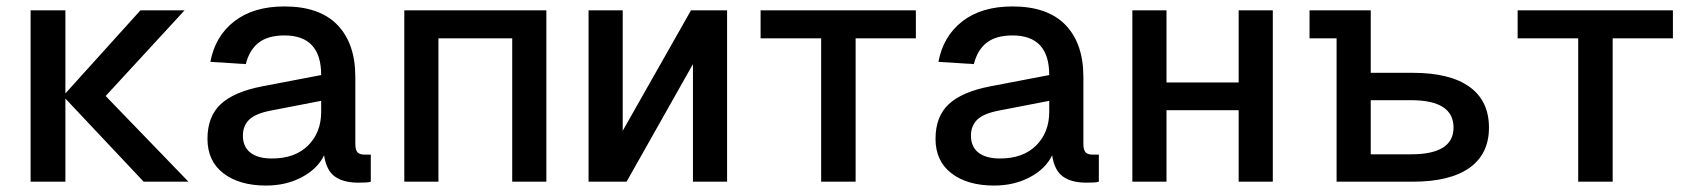

<svg xmlns="http://www.w3.org/2000/svg" viewBox="-20 -564 5257 596"><path d="M426 0 183 -258V0H75V-532H183V-274L416 -532H553L308 -266L565 0Z M806 12Q723 12 673.5 -26Q624 -64 624 -133Q624 -202 665 -240.5Q706 -279 794 -296L977 -331Q977 -454 863 -454Q812 -454 783 -431.5Q754 -409 743 -365L633 -372Q648 -452 707.5 -498Q767 -544 863 -544Q972 -544 1027.5 -486.5Q1083 -429 1083 -325V-118Q1083 -98 1090 -91Q1097 -84 1112 -84H1131V0Q1126 2 1114.5 2.5Q1103 3 1092 3Q1046 3 1019.5 -16Q993 -35 986 -82Q966 -40 917 -14Q868 12 806 12ZM824 -72Q896 -72 936.5 -112.5Q977 -153 977 -217V-251L822 -221Q774 -212 754 -193Q734 -174 734 -143Q734 -108 757.5 -90Q781 -72 824 -72Z M1235 0V-532H1676V0H1570V-445H1341V0Z M1807 0V-532H1913V-158L2125 -532H2237V0H2131V-365L1925 0Z M2529 0V-445H2341V-532H2823V-445H2636V0Z M3066 12Q2983 12 2933.5 -26Q2884 -64 2884 -133Q2884 -202 2925 -240.5Q2966 -279 3054 -296L3237 -331Q3237 -454 3123 -454Q3072 -454 3043 -431.5Q3014 -409 3003 -365L2893 -372Q2908 -452 2967.5 -498Q3027 -544 3123 -544Q3232 -544 3287.5 -486.5Q3343 -429 3343 -325V-118Q3343 -98 3350 -91Q3357 -84 3372 -84H3391V0Q3386 2 3374.5 2.5Q3363 3 3352 3Q3306 3 3279.5 -16Q3253 -35 3246 -82Q3226 -40 3177 -14Q3128 12 3066 12ZM3084 -72Q3156 -72 3196.5 -112.5Q3237 -153 3237 -217V-251L3082 -221Q3034 -212 3014 -193Q2994 -174 2994 -143Q2994 -108 3017.5 -90Q3041 -72 3084 -72Z M3495 0V-532H3601V-308H3825V-532H3931V0H3825V-222H3601V0Z M4129 0V-445H4045V-532H4235V-338H4365Q4481 -338 4541.5 -294.5Q4602 -251 4602 -168Q4602 -86 4541.5 -43Q4481 0 4365 0ZM4235 -85H4360Q4492 -85 4492 -168Q4492 -253 4360 -253H4235Z M4879 0V-445H4691V-532H5173V-445H4986V0Z"/></svg>

Font: Geist Med
Style: Regular
Weight: 400
Designer: Basement.studio, Andrés Briganti, Mateo Zaragoza
Foundry: Basement.studio, Vercel, Andrés Briganti, Guido Ferreyra, Mateo Zaragoza
Version: Version 1.401